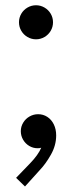

<svg xmlns="http://www.w3.org/2000/svg" viewBox="-20 -545 284 716"><path d="M50.8 -461.9Q50.8 -479 59.3 -493.7Q67.9 -508.3 82.5 -516.8Q97.2 -525.4 114.3 -525.4Q131.3 -525.4 146 -516.8Q160.6 -508.3 169.2 -493.7Q177.7 -479 177.7 -461.9Q177.7 -444.8 169.2 -430.2Q160.6 -415.5 146 -407Q131.3 -398.4 114.3 -398.4Q97.2 -398.4 82.5 -407Q67.9 -415.5 59.3 -430.2Q50.8 -444.8 50.8 -461.9ZM40 118.2 91.8 64.5Q122.6 32.7 133.8 5.9Q128.4 7.8 120.1 7.8Q103.5 7.8 89.1 -0.7Q74.7 -9.3 66.2 -23.9Q57.6 -38.6 57.6 -55.7Q57.6 -72.8 66.4 -87.4Q75.2 -102.1 90.1 -110.6Q105 -119.1 122.1 -119.1Q141.1 -119.1 156.5 -109.1Q171.9 -99.1 180.7 -81.1Q189.5 -63 189.5 -40Q189.5 -2.9 169.9 31.7Q150.4 66.4 127.9 89.8L73.2 150.4Z"/></svg>

Font: Reddit Sans Strawberry
Style: Regular
Weight: 400
Designer: Stephen Hutchings
Foundry: Reddit
Version: Version 1.013